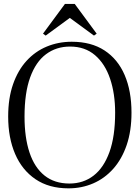

<svg xmlns="http://www.w3.org/2000/svg" viewBox="-20 -968 726 998"><path d="M336 11Q234.5 11 164.5 -36.5Q94.5 -84 58.5 -168Q22.5 -252 22.5 -362Q22.5 -457.5 47.8 -530Q73 -602.5 118 -651.8Q163 -701 223.2 -726Q283.5 -751 353 -751Q454 -751 523.2 -705.8Q592.5 -660.5 628 -577.8Q663.5 -495 663.5 -382.5Q663.5 -287.5 638.5 -214.2Q613.5 -141 568.8 -90.8Q524 -40.5 464.5 -14.8Q405 11 336 11ZM341 -14Q413 -14 466.2 -55Q519.5 -96 549 -177.8Q578.5 -259.5 578.5 -382.5Q578.5 -481 552.2 -558.8Q526 -636.5 473.8 -681.2Q421.5 -726 344 -726Q272.5 -726 219.2 -686.2Q166 -646.5 136.8 -565.8Q107.5 -485 107.5 -362Q107.5 -253 133.5 -175Q159.5 -97 211.5 -55.5Q263.5 -14 341 -14ZM217.5 -783 203.5 -793 317.5 -947.5H368.5L482.5 -793L468.5 -783L343 -875Z"/></svg>

Font: Merriweather 144pt Light
Style: Regular
Weight: 300
Version: Version 2.100